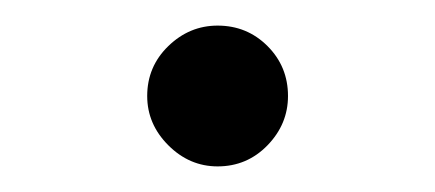

<svg xmlns="http://www.w3.org/2000/svg" viewBox="-20 -315 340 150"><path d="M95 -240Q95 -218 111.5 -201.5Q128 -185 150 -185Q173 -185 189 -201.5Q205 -218 205 -240Q205 -263 189 -279Q173 -295 150 -295Q128 -295 111.5 -279Q95 -263 95 -240Z"/></svg>

Font: Glinicke Jost Regular
Style: Regular
Weight: 400
Version: Version 3.710